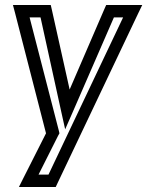

<svg xmlns="http://www.w3.org/2000/svg" viewBox="-20 -529 592 772"><path d="M516 -509H425H407L399 -491L260 -169L188 -492L184 -509H166H68H32L41 -475L165 7L73 189L56 223H93H187H204L212 206L536 -476L552 -509H516ZM475 -459 175 173H135L214 16L219 7L217 -2L99 -459H143L226 -81L242 -9L274 -82L438 -459H475Z"/></svg>

Font: Gamestation Text Outline
Style: Italic
Weight: 400
Designer: Jonas Hecksher
Foundry: Jonas Hecksher, Playtypeª, e-types AS
Version: Version 1.003